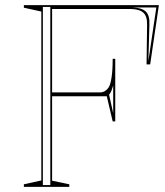

<svg xmlns="http://www.w3.org/2000/svg" viewBox="-20 -728 644 748"><path d="M73 0V-10L141 -25V-683L73 -698V-708H599L565 -477H551L553 -631Q554 -665 538 -679Q522 -693 486 -693H183V-368H369Q380 -368 388.5 -373Q397 -378 403 -387Q410 -397 414.5 -425.5Q419 -454 419 -499H429V-255H419L396 -353H183V-24L250 -10V0ZM147 -7H176V-701H147ZM405 -359 421 -287V-395Q419 -390 417 -383Q415 -376 412 -370Q409 -364 405 -359ZM558 -490 589 -699H494Q533 -698 548.5 -682.5Q564 -667 562 -631Z"/></svg>

Font: Kalnia Glaze Thin ExtraLight
Style: Regular
Weight: 250
Version: Version 1.110